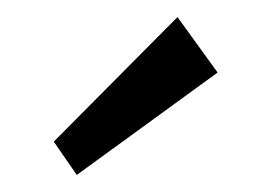

<svg xmlns="http://www.w3.org/2000/svg" viewBox="-20 -743 303 225"><path d="M235 -658 70 -538 43 -577 188 -723Z"/></svg>

Font: exo2condensed_r
Style: Regular
Weight: 400
Width: 3
Designer: Natanael Gama
Version: Version 1.001;PS 001.001;hotconv 1.0.70;makeotf.lib2.5.58329